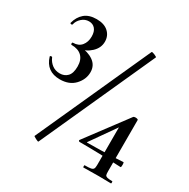

<svg xmlns="http://www.w3.org/2000/svg" viewBox="-147 -767 887 902"><g transform="rotate(30 297.0 -316.0)"><path d="M225 -403Q225 -364 196 -333Q167 -302 116 -302Q43 -302 22 -371Q21 -375 27 -376Q33 -377 34 -373Q43 -352 60.5 -339Q78 -326 102 -326Q127 -326 143 -342.5Q159 -359 159 -396Q159 -432 139.5 -451Q120 -470 84 -470Q80 -470 80 -476Q80 -482 84 -482Q114 -482 130 -501.5Q146 -521 146 -551Q146 -578 133.5 -592.5Q121 -607 100 -607Q78 -607 61 -591.5Q44 -576 40 -556Q39 -553 35 -553Q32 -553 29.5 -554.5Q27 -556 28 -558Q37 -593 61 -613.5Q85 -634 126 -634Q167 -634 189.5 -613.5Q212 -593 212 -561Q212 -527 184.5 -501.5Q157 -476 123 -473V-483Q166 -481 195.5 -460.5Q225 -440 225 -403ZM147 -13 426 -629Q428 -632 442.5 -626Q457 -620 456 -617L176 1Q175 4 160.5 -3.5Q146 -11 147 -13ZM570 -11Q571 -9 571 -5Q571 -1 570 1L503 0L419 1Q418 1 418 -5Q418 -11 419 -11Q443 -11 453 -13Q463 -15 466.5 -21Q470 -27 470 -41V-260L487 -270L376 -112Q373 -109 378 -109Q442 -109 532 -113L570 -115Q573 -115 573 -102Q573 -88 570 -88Q450 -94 344 -94Q341 -94 339 -97.5Q337 -101 340 -103L503 -321Q506 -325 515 -325Q520 -325 524.5 -323.5Q529 -322 529 -320V-41Q529 -27 531 -21.5Q533 -16 541.5 -13.5Q550 -11 570 -11Z"/></g></svg>

Font: Cormorant Garamond SemiBold
Style: Regular
Weight: 600
Designer: Christian Thalmann (Catharsis Fonts)
Foundry: Catharsis Fonts
Version: Version 4.000